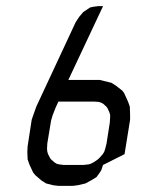

<svg xmlns="http://www.w3.org/2000/svg" viewBox="-20 -604 464 624"><path d="M68.8 -110.8 69.8 -128.9 83 -214.8 88.9 -231.9 98.1 -257.8 226.1 -532.2 237.8 -549.8 248 -562 252 -565.9 266.1 -575.2 273.9 -580.1 283.2 -582 298.8 -584H314.9L202.1 -344.2H304.2L317.9 -340.8L341.8 -335L356 -326.2L377.9 -309.1L383.8 -300.8L396 -273.9L401.9 -257.8L402.8 -231V-214.8L384.8 -103L314.9 -67.9L309.1 -50.8L304.2 -43L293.9 -28.8L288.1 -24.9L274.9 -17.1L257.8 -7.8L232.9 -2L216.8 0H168.9L152.8 -2L129.9 -7.8L115.2 -17.1L95.2 -34.2L87.9 -43L76.2 -67.9L69.8 -85.9ZM132.8 -120.1 133.8 -110.8 136.2 -103 143.1 -89.8 146 -85.9 157.2 -76.2 164.1 -71.8 171.9 -69.8 187 -67.9H251L268.1 -69.8L274.9 -71.8L285.2 -77.1L297.9 -85.9L303.2 -90.8L314 -103L318.8 -110.8L321.8 -120.1L326.2 -137.2L336.9 -206.1L337.9 -223.1V-231L335 -240.2L329.1 -252.9L325.2 -257.8L314.9 -267.1L307.1 -271L299.8 -272.9L285.2 -273.9H169.9L161.1 -254.9L150.9 -229L146 -211.9L133.8 -138.2Z"/></svg>

Font: Petahja
Style: Italic
Weight: 400
Designer: T. Christopher White
Version: Version 1.1